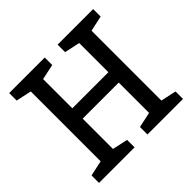

<svg xmlns="http://www.w3.org/2000/svg" viewBox="-175 -904 1088 1088"><g transform="rotate(-45 369.5 -360.0)"><path d="M706 -660 613 -640V-80L706 -60V0H421V-60L514 -80V-323H225V-80L318 -60V0H33V-60L126 -80V-640L33 -660V-720H318V-660L225 -640V-406H514V-640L421 -660V-720H706Z"/></g></svg>

Font: HermeneusOne
Style: Regular
Weight: 400
Designer: Rodrigo Fuenzalida, Pablo Impallari
Foundry: Pablo Impallari, Rodrigo Fuenzalida
Version: Version 1.000; ttfautohint (v0.8) -G 200 -r 50